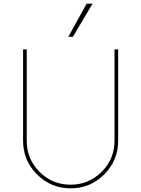

<svg xmlns="http://www.w3.org/2000/svg" viewBox="-20 -1020 772 1050"><path d="M353.8 -818.8 453.8 -1000H486.2L378.8 -818.8ZM106.2 -250V-750H126.2V-250Q126.2 -150 196.2 -80Q266.2 -10 366.2 -10Q465 -10 535.6 -80Q606.2 -150 606.2 -250V-750H626.2V-250Q626.2 -142.5 550 -66.2Q473.8 10 366.2 10Q258.8 10 182.5 -66.2Q106.2 -142.5 106.2 -250Z"/></svg>

Font: Now Thin
Style: Regular
Weight: 250
Designer: Alfredo Marco Pradil
Foundry: Alfredo Marco Pradil
Version: Version 1.002;PS 001.002;hotconv 1.0.88;makeotf.lib2.5.64775